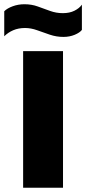

<svg xmlns="http://www.w3.org/2000/svg" viewBox="-64 -885 406 905"><path d="M235 -711Q202 -711 171 -721.5Q140 -732 111 -742.5Q82 -753 54 -753Q23 -753 -1.5 -742.5Q-26 -732 -44 -714V-832Q-30 -846 -4 -855.5Q22 -865 51 -865Q85 -865 114 -854.5Q143 -844 172 -833.5Q201 -823 232 -823Q264 -823 287 -834.5Q310 -846 322 -863V-744Q312 -731 288 -721Q264 -711 235 -711ZM45 0V-644H233V0Z"/></svg>

Font: Kanit
Style: Bold
Weight: 700
Designer: Katatrad Team
Foundry: CadsonDemak
Version: Version 2.000; ttfautohint (v1.8.3)